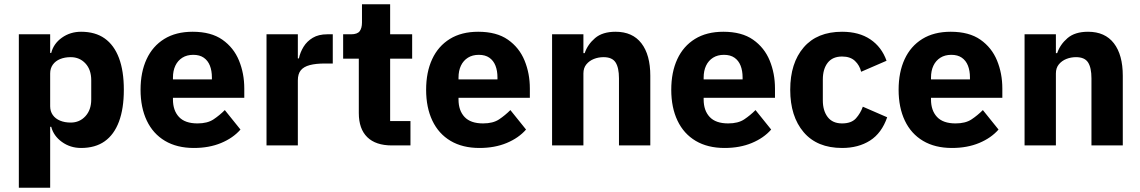

<svg xmlns="http://www.w3.org/2000/svg" viewBox="-20 -687 5387 907"><path d="M69 200V-525H217V-437H222Q233 -481 272.5 -509Q312 -537 363 -537Q430 -537 474.5 -505.5Q519 -474 542 -413Q565 -352 565 -263Q565 -174 542 -112.5Q519 -51 474.5 -19.5Q430 12 363 12Q312 12 272.5 -16.5Q233 -45 222 -88H217V200ZM314 -108Q356 -108 383.5 -138Q411 -168 411 -217V-308Q411 -358 383.5 -387.5Q356 -417 314 -417Q286 -417 264 -408Q242 -399 229.5 -381.5Q217 -364 217 -340V-185Q217 -161 229.5 -143.5Q242 -126 264 -117Q286 -108 314 -108Z M896 12Q816 12 759.5 -21.5Q703 -55 673.5 -117Q644 -179 644 -263Q644 -346 672.5 -407.5Q701 -469 756 -503Q811 -537 890 -537Q977 -537 1030.5 -499.5Q1084 -462 1109 -401Q1134 -340 1134 -269V-225H797V-217Q797 -165 825.5 -134.5Q854 -104 913 -104Q960 -104 988.5 -123Q1017 -142 1042 -167L1116 -75Q1081 -35 1024.5 -11.5Q968 12 896 12ZM893 -428Q863 -428 841.5 -414.5Q820 -401 808.5 -377Q797 -353 797 -320V-312H981V-321Q981 -353 971.5 -377Q962 -401 942.5 -414.5Q923 -428 893 -428Z M1387 0H1239V-525H1387V-411H1392Q1398 -440 1414 -466Q1430 -492 1457.5 -508.5Q1485 -525 1526 -525H1552V-387H1515Q1472 -387 1443.5 -379.5Q1415 -372 1401 -355Q1387 -338 1387 -307Z M1919 0H1831Q1755 0 1715 -39Q1675 -78 1675 -153V-410H1601V-525H1638Q1668 -525 1679 -539.5Q1690 -554 1690 -581V-667H1823V-525H1927V-410H1823V-115H1919Z M2245 12Q2165 12 2108.5 -21.5Q2052 -55 2022.5 -117Q1993 -179 1993 -263Q1993 -346 2021.5 -407.5Q2050 -469 2105 -503Q2160 -537 2239 -537Q2326 -537 2379.5 -499.5Q2433 -462 2458 -401Q2483 -340 2483 -269V-225H2146V-217Q2146 -165 2174.5 -134.5Q2203 -104 2262 -104Q2309 -104 2337.5 -123Q2366 -142 2391 -167L2465 -75Q2430 -35 2373.5 -11.5Q2317 12 2245 12ZM2242 -428Q2212 -428 2190.5 -414.5Q2169 -401 2157.5 -377Q2146 -353 2146 -320V-312H2330V-321Q2330 -353 2320.5 -377Q2311 -401 2291.5 -414.5Q2272 -428 2242 -428Z M2736 0H2588V-525H2736V-436H2742Q2756 -477 2791 -507Q2826 -537 2888 -537Q2968 -537 3010 -482.5Q3052 -428 3052 -329V0H2904V-317Q2904 -367 2888 -392Q2872 -417 2831 -417Q2807 -417 2785.5 -408.5Q2764 -400 2750 -383Q2736 -366 2736 -340Z M3403 12Q3323 12 3266.5 -21.5Q3210 -55 3180.5 -117Q3151 -179 3151 -263Q3151 -346 3179.5 -407.5Q3208 -469 3263 -503Q3318 -537 3397 -537Q3484 -537 3537.5 -499.5Q3591 -462 3616 -401Q3641 -340 3641 -269V-225H3304V-217Q3304 -165 3332.5 -134.5Q3361 -104 3420 -104Q3467 -104 3495.5 -123Q3524 -142 3549 -167L3623 -75Q3588 -35 3531.5 -11.5Q3475 12 3403 12ZM3400 -428Q3370 -428 3348.5 -414.5Q3327 -401 3315.5 -377Q3304 -353 3304 -320V-312H3488V-321Q3488 -353 3478.5 -377Q3469 -401 3449.5 -414.5Q3430 -428 3400 -428Z M3958 12Q3840 12 3776.5 -62.5Q3713 -137 3713 -263Q3713 -389 3776.5 -463Q3840 -537 3958 -537Q4038 -537 4091.5 -501Q4145 -465 4168 -400L4048 -348Q4041 -378 4019 -399Q3997 -420 3958 -420Q3913 -420 3890 -390.5Q3867 -361 3867 -311V-213Q3867 -164 3890 -134Q3913 -104 3958 -104Q4002 -104 4023.5 -128Q4045 -152 4056 -183L4171 -133Q4145 -58 4090 -23Q4035 12 3958 12Z M4477 12Q4397 12 4340.5 -21.5Q4284 -55 4254.5 -117Q4225 -179 4225 -263Q4225 -346 4253.5 -407.5Q4282 -469 4337 -503Q4392 -537 4471 -537Q4558 -537 4611.5 -499.5Q4665 -462 4690 -401Q4715 -340 4715 -269V-225H4378V-217Q4378 -165 4406.5 -134.5Q4435 -104 4494 -104Q4541 -104 4569.5 -123Q4598 -142 4623 -167L4697 -75Q4662 -35 4605.5 -11.5Q4549 12 4477 12ZM4474 -428Q4444 -428 4422.5 -414.5Q4401 -401 4389.5 -377Q4378 -353 4378 -320V-312H4562V-321Q4562 -353 4552.5 -377Q4543 -401 4523.5 -414.5Q4504 -428 4474 -428Z M4968 0H4820V-525H4968V-436H4974Q4988 -477 5023 -507Q5058 -537 5120 -537Q5200 -537 5242 -482.5Q5284 -428 5284 -329V0H5136V-317Q5136 -367 5120 -392Q5104 -417 5063 -417Q5039 -417 5017.5 -408.5Q4996 -400 4982 -383Q4968 -366 4968 -340Z"/></svg>

Font: IBM Plex Sans
Style: Bold
Weight: 700
Designer: Mike Abbink, Paul van der Laan, Pieter van Rosmalen
Foundry: Bold Monday
Version: Version 3.201